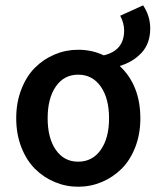

<svg xmlns="http://www.w3.org/2000/svg" viewBox="-20 -690 589 722"><path d="M273.9 12.2Q228 12.2 186 -5.4Q144 -22.9 111.8 -54.9Q79.6 -86.9 60.3 -136.2Q41 -185.5 41 -245.1Q41 -304.7 60.3 -354.2Q79.6 -403.8 111.8 -435.8Q144 -467.8 186 -485.4Q228 -502.9 273.9 -502.9Q326.2 -502.9 370.1 -481.9Q446.8 -500 446.8 -575.2Q446.8 -602.5 432.1 -630.9L518.1 -669.9Q544.9 -629.9 544.9 -583Q544.9 -526.9 512.7 -491.9Q480.5 -457 430.2 -441.9Q507.8 -369.1 507.8 -245.1Q507.8 -185.5 488.5 -136.2Q469.2 -86.9 436.8 -54.9Q404.3 -22.9 362.3 -5.4Q320.3 12.2 273.9 12.2ZM273.9 -82Q327.6 -82 358.9 -126.5Q390.1 -170.9 390.1 -245.1Q390.1 -319.8 358.9 -364.5Q327.6 -409.2 273.9 -409.2Q220.7 -409.2 189.9 -364.7Q159.2 -320.3 159.2 -245.1Q159.2 -170.9 189.9 -126.5Q220.7 -82 273.9 -82Z"/></svg>

Font: Source Sans 3 Semibold
Style: Regular
Weight: 600
Designer: Paul D. Hunt
Foundry: Adobe
Version: Version 3.052;hotconv 1.1.0;makeotfexe 2.6.0